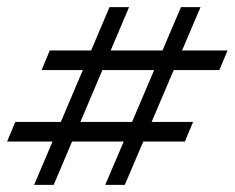

<svg xmlns="http://www.w3.org/2000/svg" viewBox="-30 -520 660 540"><path d="M278 -500H333L121 0H66ZM479 -500H534L321 0H266ZM610 -378 587 -323H87L110 -378ZM513 -177 490 -122H-10L13 -177Z"/></svg>

Font: Epunda Sans Light
Style: Italic
Weight: 300
Italic angle: -12.0243°
Designer: Simon Atzbach
Foundry: typofactur
Version: Version 2.204